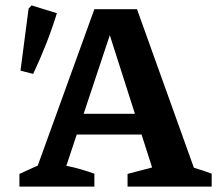

<svg xmlns="http://www.w3.org/2000/svg" viewBox="-20 -692 805 712"><path d="M699 -70Q716 -65 732.5 -59.5Q749 -54 765 -48V0H453V-47L544 -71L371 -612H404L226 -77Q253 -72 278.5 -64.5Q304 -57 330 -48V0H52V-47L120 -78L330 -658H488ZM221 -193V-270H588V-193ZM103 -418 56 -430 86 -660 97 -672 191 -643Q173 -585 151 -529Q129 -473 103 -418Z"/></svg>

Font: Piazzolla 24pt
Style: Bold
Weight: 700
Designer: Juan Pablo del Peral
Foundry: Huerta Tipografica
Version: Version 2.005